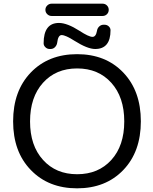

<svg xmlns="http://www.w3.org/2000/svg" viewBox="-20 -1068 835 1051"><path d="M215.8 -192.4Q286.1 -114.3 402.3 -114.3Q518.6 -114.3 589.4 -192.4Q660.2 -270.5 660.2 -403.3Q660.2 -536.1 589.4 -614.7Q518.6 -693.4 402.3 -693.4Q286.1 -693.4 215.3 -614.7Q144.5 -536.1 144.5 -403.3Q144.5 -270.5 215.8 -192.4ZM148.4 -137.7Q51.8 -237.3 51.8 -403.8Q51.8 -570.3 148.4 -670.9Q245.1 -771.5 401.9 -771.5Q558.6 -771.5 654.8 -670.9Q751 -570.3 751 -403.8Q751 -237.3 654.8 -137.2Q558.6 -37.1 401.9 -37.1Q245.1 -37.1 148.4 -137.7ZM415 -899.4Q465.8 -866.2 486.3 -866.2Q504.9 -866.2 510.7 -898.4Q512.7 -913.1 522.9 -922.9Q533.2 -932.6 546.9 -932.6H551.8Q566.4 -932.6 576.2 -922.9Q585 -914.1 585 -902.3Q585 -799.8 501 -799.8Q459 -799.8 387.7 -844.7Q338.9 -876 317.4 -876Q297.9 -876 293 -834Q291 -820.3 281.2 -810.1Q271.5 -799.8 256.8 -799.8H252Q237.3 -799.8 227.5 -810.5Q218.8 -819.3 218.8 -831.1Q218.8 -942.4 302.7 -942.4Q347.7 -942.4 415 -899.4ZM262.7 -980.5Q249 -980.5 238.8 -990.2Q228.5 -1000 228.5 -1014.2Q228.5 -1028.3 238.8 -1038.1Q249 -1047.9 262.7 -1047.9H541Q555.7 -1047.9 565.4 -1038.1Q575.2 -1028.3 575.2 -1014.2Q575.2 -1000 565.4 -990.2Q555.7 -980.5 541 -980.5Z"/></svg>

Font: Gen Jyuu GothicL Regular
Style: Regular
Weight: 400
Designer: [Source Han Sans]
Ryoko NISHIZUKA  (kana & ideographs); Paul D. Hunt (Latin, Greek & Cyrillic); Wenlong ZHANG  (bopomofo
Version: Version 1.002.20150607